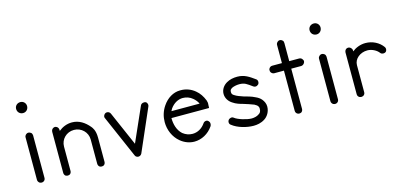

<svg xmlns="http://www.w3.org/2000/svg" viewBox="-43 -618 1831 862"><g transform="rotate(-15 872.5 -187.0)"><path d="M68 -232C59 -232 51 -224 51 -215V-17C51 -11 55 -5 60 -2C63 -1 66 0 69 0C72 0 75 -1 77 -2C83 -5 86 -11 86 -17V-215C86 -219 84 -224 81 -227C77 -230 73 -232 68 -232ZM94 -349C94 -363 83 -374 69 -374C54 -374 43 -363 43 -349C43 -334 54 -323 69 -323C83 -323 94 -334 94 -349Z M269 -226C245 -226 224 -217 207 -203V-207C207 -214 204 -220 199 -223C196 -225 193 -226 190 -226C187 -226 184 -225 181 -223C176 -220 173 -214 173 -207V-150V-130V-17C173 -11 176 -5 181 -2C184 -1 187 0 190 0C193 0 196 -1 199 -2C204 -5 207 -11 207 -17V-130C207 -164 234 -191 269 -191C303 -191 331 -164 331 -130V-17C331 -11 334 -5 339 -2C342 -1 345 0 348 0C351 0 354 -1 357 -2C362 -5 365 -11 365 -17V-130C365 -164 353 -178 348 -184C328 -208 302 -226 269 -226Z M433 -229C427 -229 422 -226 419 -221C417 -218 416 -215 416 -212C416 -209 417 -207 418 -205L503 -10C505 -4 512 0 518 0C525 0 531 -4 534 -10L619 -205C620 -207 621 -210 621 -213C621 -216 620 -220 618 -223C615 -228 610 -229 605 -229C596 -229 590 -224 588 -218L518 -60L449 -218C446 -225 440 -229 433 -229Z M779 -239H775C744 -239 714 -221 694 -191C679 -169 672 -144 672 -119C672 -83 687 -47 715 -24C734 -8 757 0 779 0C812 0 845 -17 866 -48C869 -53 870 -60 868 -66C865 -72 860 -77 854 -77C848 -77 842 -74 839 -69C824 -47 802 -36 780 -36C764 -36 749 -41 735 -52C714 -71 706 -100 706 -129H881C881 -139 882 -145 882 -151C882 -154 881 -156 881 -159H880C880 -161 880 -163 879 -165C871 -185 860 -202 844 -215C825 -231 802 -239 779 -239ZM778 -203C794 -203 810 -198 824 -186C833 -178 840 -170 845 -159H714C716 -163 718 -166 720 -170C735 -191 756 -203 778 -203Z M1039 -232C1022 -232 1004 -229 989 -220C973 -211 960 -194 960 -173C960 -152 973 -135 988 -126C1002 -116 1019 -111 1034 -107C1049 -102 1067 -97 1081 -91C1088 -87 1093 -84 1096 -80C1099 -76 1100 -73 1100 -68C1100 -54 1096 -48 1087 -43C1079 -37 1065 -34 1054 -34C1031 -34 990 -47 977 -58C972 -62 966 -63 960 -60C957 -59 949 -55 949 -44C949 -39 951 -34 956 -31C981 -11 1022 0 1054 0C1070 0 1089 -3 1106 -14C1122 -24 1135 -44 1135 -68C1135 -82 1129 -93 1122 -102C1115 -111 1105 -117 1096 -121C1077 -131 1057 -135 1044 -139C1029 -144 1015 -149 1006 -155C997 -160 994 -164 994 -173C994 -182 997 -185 1005 -190C1013 -194 1027 -197 1039 -197C1064 -197 1073 -189 1098 -171C1101 -169 1104 -168 1108 -168C1113 -168 1118 -171 1122 -175C1124 -178 1125 -182 1125 -185C1125 -191 1123 -196 1118 -199C1093 -217 1072 -232 1039 -232Z M1266 -341C1257 -341 1249 -333 1249 -323V-239H1204C1198 -239 1192 -236 1189 -230C1187 -228 1187 -225 1187 -222C1187 -219 1187 -216 1189 -213C1192 -208 1198 -204 1204 -204H1249V-17C1249 -11 1252 -5 1258 -2C1260 -1 1263 0 1266 0C1269 0 1272 -1 1275 -2C1280 -5 1283 -11 1283 -17V-204H1329C1335 -204 1341 -208 1344 -213C1346 -216 1347 -219 1347 -222C1347 -225 1346 -228 1344 -230C1341 -236 1335 -239 1329 -239H1283V-323C1283 -328 1282 -333 1278 -336C1275 -339 1271 -341 1266 -341Z M1432 -232C1423 -232 1415 -224 1415 -215V-17C1415 -11 1419 -5 1424 -2C1427 -1 1430 0 1433 0C1436 0 1439 -1 1441 -2C1447 -5 1450 -11 1450 -17V-215C1450 -219 1448 -224 1445 -227C1441 -230 1437 -232 1432 -232ZM1458 -349C1458 -363 1447 -374 1433 -374C1418 -374 1407 -363 1407 -349C1407 -334 1418 -323 1433 -323C1447 -323 1458 -334 1458 -349Z M1554 -229C1544 -229 1537 -221 1537 -211V-17C1537 -11 1540 -5 1546 -2C1549 -1 1552 0 1554 0C1557 0 1560 -1 1563 -2C1569 -5 1572 -11 1572 -17V-143C1572 -172 1600 -195 1634 -195C1655 -195 1677 -183 1687 -169C1690 -165 1695 -163 1701 -163C1704 -163 1708 -164 1711 -166C1715 -169 1717 -174 1717 -180C1717 -183 1716 -186 1714 -189C1697 -213 1667 -229 1634 -229C1610 -229 1588 -220 1572 -207V-211C1572 -216 1570 -220 1567 -223C1563 -227 1559 -229 1554 -229Z"/></g></svg>

Font: LetsTrace
Style: basic
Weight: 500
Version: Version 002.000